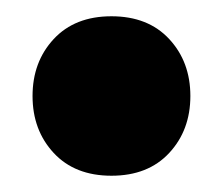

<svg xmlns="http://www.w3.org/2000/svg" viewBox="-20 -419 274 236"><path d="M20 -301Q20 -343 46 -371Q72 -399 117 -399Q162 -399 188 -371Q214 -343 214 -301Q214 -259 188 -231Q162 -203 117 -203Q72 -203 46 -231Q20 -259 20 -301Z"/></svg>

Font: Baloo Cyrillic
Style: Regular
Weight: 400
Designer: Ek Type, Denis Ignatov
Foundry: Ek Type
Version: Version 1.50 July 26, 2019